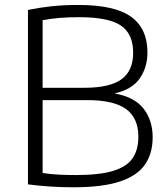

<svg xmlns="http://www.w3.org/2000/svg" viewBox="-20 -768 692 793"><path d="M283.5 5.5Q236.5 5.5 192 2.8Q147.5 0 95.5 -6.5V-727Q144.5 -737 193.8 -742.2Q243 -747.5 304 -747.5Q454.5 -747.5 521.8 -698.5Q589 -649.5 589 -551.5Q589 -490 557.2 -444.2Q525.5 -398.5 453 -382Q534.5 -368 572.5 -319.8Q610.5 -271.5 610.5 -201Q610.5 -133.5 578.2 -87.5Q546 -41.5 474.2 -18Q402.5 5.5 283.5 5.5ZM308 -697Q259 -697 223.2 -693.8Q187.5 -690.5 156 -684.5V-405.5H329.5Q434 -405.5 482 -440.8Q530 -476 530 -550Q530 -628.5 478.8 -662.8Q427.5 -697 308 -697ZM293.5 -45Q392 -45 448.2 -62.5Q504.5 -80 528 -115Q551.5 -150 551.5 -203Q551.5 -281 500.2 -317.8Q449 -354.5 341 -354.5H156V-53.5Q188.5 -48.5 221.2 -46.8Q254 -45 293.5 -45Z"/></svg>

Font: Encode Sans SmExp Lt
Style: Regular
Weight: 300
Width: 6
Designer: Multiple Designers
Foundry: Impallari Type
Version: Version 3.002; ttfautohint (v1.8.3) -l 8 -r 50 -G 200 -x 14 